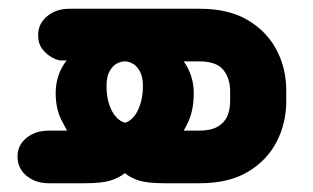

<svg xmlns="http://www.w3.org/2000/svg" viewBox="-20 -418 715 438"><path d="M133 -120Q127 -131 120.5 -143.5Q114 -156 110.5 -171.5Q107 -187 107 -206Q107 -227 113.5 -246Q120 -265 132 -280H120Q112 -280 99.5 -286.5Q87 -293 77 -305.5Q67 -318 67 -338Q67 -364 87.5 -381Q108 -398 138 -398H436Q502 -398 545.5 -372Q589 -346 611 -304Q633 -262 633 -211V-187Q633 -137 611 -94.5Q589 -52 545.5 -26Q502 0 436 0H355Q317 0 297.5 -6Q278 -12 265 -23Q251 -12 231.5 -6Q212 0 174 0H91Q61 0 40.5 -17Q20 -34 20 -61Q20 -87 40.5 -103.5Q61 -120 91 -120ZM265 -138Q276 -141 285 -151.5Q294 -162 300 -180Q306 -198 306 -222Q306 -243 299 -255.5Q292 -268 282.5 -273Q273 -278 265 -278Q256 -278 246.5 -273Q237 -268 230 -255.5Q223 -243 223 -222Q223 -198 229 -180Q235 -162 244.5 -151.5Q254 -141 265 -138ZM399 -120H434Q461 -120 476.5 -129Q492 -138 498.5 -153Q505 -168 505 -188V-210Q505 -239 489.5 -258.5Q474 -278 434 -278H399Q410 -263 416 -244.5Q422 -226 422 -206Q422 -187 419 -171Q416 -155 410.5 -142.5Q405 -130 399 -120Z"/></svg>

Font: Beiruti ExtraBold
Style: Regular
Weight: 800
Designer: Arlette Boutros
Foundry: Boutros
Version: Version 1.41